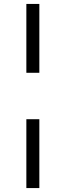

<svg xmlns="http://www.w3.org/2000/svg" viewBox="-20 -762 335 976"><path d="M114 -392H180V-742H114ZM180 194V-156H114V194Z"/></svg>

Font: Malon Grotesk
Style: Regular
Weight: 400
Designer: Julieta Ulanovsky
Foundry: Julieta Ulanovsky
Version: Version 7.200